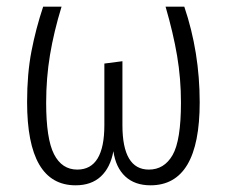

<svg xmlns="http://www.w3.org/2000/svg" viewBox="-20 -543 678 574"><path d="M577 -237Q577 11 430 11Q383 11 354.5 -15.5Q326 -42 319 -91Q310 -42 281.5 -15.5Q253 11 206 11Q61 11 61 -238Q61 -322 74 -389.5Q87 -457 109 -523H164Q141 -448 129.5 -379Q118 -310 118 -236Q118 -128 141.5 -82Q165 -36 211 -36Q292 -36 292 -169V-353L346 -360V-169Q346 -36 425 -36Q471 -36 496 -79.5Q521 -123 521 -236Q521 -308 509.5 -376Q498 -444 475 -523H531Q577 -387 577 -237Z"/></svg>

Font: Fira Sans Extra Condensed Light
Style: Regular
Weight: 300
Width: 1
Designer: Carrois Corporate & Edenspiekermann AG
Foundry: Carrois Corporate GbR & Edenspiekermann AG
Version: Version 4.203